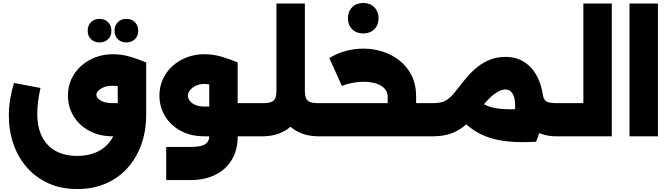

<svg xmlns="http://www.w3.org/2000/svg" viewBox="-20 -925 4555 1303"><path d="M505 358Q396 358 310 319.5Q224 281 163.5 212.5Q103 144 71.5 53.5Q40 -37 40 -141Q40 -198 49.5 -254.5Q59 -311 75 -362L255 -328Q243 -277 238 -233.5Q233 -190 233 -155Q233 -59 266.5 5Q300 69 360.5 101Q421 133 503 133Q588 133 649.5 100.5Q711 68 745 6.5Q779 -55 779 -143V-534L972 -501V-143Q972 -38 940 53Q908 144 847.5 212.5Q787 281 700.5 319.5Q614 358 505 358ZM746 0Q654 0 585 -37.5Q516 -75 478.5 -138Q441 -201 441 -276Q441 -337 464.5 -388Q488 -439 530 -477Q572 -515 627.5 -536Q683 -557 746 -557Q808 -557 867 -539Q926 -521 972 -501L895 -302Q807 -343 746 -343Q711 -343 686 -333.5Q661 -324 647.5 -309.5Q634 -295 634 -281Q634 -269 646 -256Q658 -243 683 -234Q708 -225 746 -225H916V0ZM838 -637Q802 -637 779.5 -659Q757 -681 757 -716Q757 -752 779.5 -774.5Q802 -797 838 -797Q873 -797 895.5 -774.5Q918 -752 918 -716Q918 -681 895.5 -659Q873 -637 838 -637ZM656 -637Q620 -637 597.5 -659Q575 -681 575 -716Q575 -752 597.5 -774.5Q620 -797 656 -797Q691 -797 713.5 -774.5Q736 -752 736 -716Q736 -681 713.5 -659Q691 -637 656 -637Z M1554 0V-225H1708V0ZM1708 0V-225Q1716 -225 1722 -194.5Q1728 -164 1728 -114Q1728 -62 1722 -31Q1716 0 1708 0ZM1108 297V72H1273Q1347 72 1373.5 53Q1400 34 1400 2V-501H1593V2Q1593 92 1553.5 158.5Q1514 225 1442 261Q1370 297 1273 297ZM1367 0Q1274 0 1205.5 -37.5Q1137 -75 1099.5 -138Q1062 -201 1062 -276Q1062 -337 1085.5 -388Q1109 -439 1151 -477Q1193 -515 1248.5 -536Q1304 -557 1367 -557Q1429 -557 1488 -539Q1547 -521 1593 -501L1516 -302Q1431 -355 1367 -355Q1332 -355 1307 -342.5Q1282 -330 1268.5 -311.5Q1255 -293 1255 -275Q1255 -259 1267 -242Q1279 -225 1304 -213.5Q1329 -202 1367 -202H1537V0Z M1708 0V-225H1763Q1800 -225 1820 -232.5Q1840 -240 1848 -258.5Q1856 -277 1856 -309V-901H2049V-309Q2049 -214 2014 -145Q1979 -76 1915 -38.5Q1851 -1 1763 0ZM2142 0Q2054 0 1990 -37.5Q1926 -75 1891 -144.5Q1856 -214 1856 -309H2049Q2049 -277 2057 -258.5Q2065 -240 2085 -232.5Q2105 -225 2142 -225H2167V0ZM2167 0V-225Q2175 -225 2181 -194.5Q2187 -164 2187 -114Q2187 -62 2181 -31Q2175 0 2167 0ZM1708 0Q1700 0 1694 -31Q1688 -62 1688 -114Q1688 -164 1694 -194.5Q1700 -225 1708 -225Z M2779 0V-225H2919V0ZM2167 0Q2159 0 2153 -31Q2147 -62 2147 -114Q2147 -164 2153 -194.5Q2159 -225 2167 -225ZM2611 -170V-271Q2611 -299 2592 -321.5Q2573 -344 2536 -357Q2499 -370 2445 -370Q2408 -370 2368.5 -362Q2329 -354 2300 -342L2215 -531Q2267 -563 2326 -579Q2385 -595 2445 -595Q2514 -595 2578 -574.5Q2642 -554 2693 -513Q2744 -472 2774 -411.5Q2804 -351 2804 -271V-170ZM2167 0V-225H2837L2794 0ZM2919 0V-225Q2927 -225 2933 -194.5Q2939 -164 2939 -114Q2939 -62 2933 -31Q2927 0 2919 0ZM2445 -698Q2399 -698 2370 -726.5Q2341 -755 2341 -801Q2341 -847 2370 -876Q2399 -905 2445 -905Q2491 -905 2520 -876Q2549 -847 2549 -801Q2549 -755 2520 -726.5Q2491 -698 2445 -698Z M3755 0Q3672 0 3610 -37.5Q3548 -75 3513.5 -144.5Q3479 -214 3479 -309V-325L3650 -309L3663 -287Q3666 -264 3675 -250Q3684 -236 3703.5 -230.5Q3723 -225 3755 -225H3788V0ZM2919 0Q2911 0 2905 -31Q2899 -62 2899 -114Q2899 -164 2905 -194.5Q2911 -225 2919 -225ZM2919 0V-225Q2957 -225 2984.5 -234Q3012 -243 3037 -266.5Q3062 -290 3092 -331Q3119 -366 3150 -402.5Q3181 -439 3219.5 -470Q3258 -501 3305.5 -520Q3353 -539 3413 -539Q3472 -539 3519 -515Q3566 -491 3599.5 -447Q3633 -403 3651 -342Q3669 -281 3669 -206Q3669 -146 3655 -81.5Q3641 -17 3618 37L3429 -33Q3452 -73 3464 -117Q3476 -161 3476 -206Q3476 -264 3458 -291Q3440 -318 3410 -318Q3388 -318 3361 -303.5Q3334 -289 3305 -261.5Q3276 -234 3246 -195Q3195 -125 3146.5 -82.5Q3098 -40 3044 -20Q2990 0 2919 0ZM3607 -188 3618 37Q3512 43 3434 35.5Q3356 28 3297.5 8Q3239 -12 3193.5 -43Q3148 -74 3109 -115L3232 -244Q3264 -211 3314.5 -197.5Q3365 -184 3437 -183.5Q3509 -183 3607 -188ZM3788 0V-225Q3796 -225 3802 -194.5Q3808 -164 3808 -114Q3808 -62 3802 -31Q3796 0 3788 0Z M3788 0V-225H3939V-901H4132V0ZM3788 0Q3780 0 3774 -31Q3768 -62 3768 -114Q3768 -164 3774 -194.5Q3780 -225 3788 -225Z M4252 0V-901H4445V0Z"/></svg>

Font: Alexandria Black
Style: Regular
Weight: 900
Designer: Mohamed Gaber
Foundry: Kief Type Foundry
Version: Version 5.100